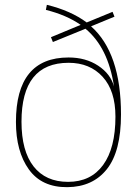

<svg xmlns="http://www.w3.org/2000/svg" viewBox="-20 -762 576 795"><path d="M174 -742Q273 -718 339 -669L446 -713L454 -693L357 -653Q481 -543 481 -288Q481 -135 422.5 -61.5Q364 12 259 13Q153 14 99.5 -60.5Q46 -135 46 -257Q46 -524 264 -524Q335 -524 386.5 -490Q438 -456 452 -404Q428 -565 334 -643L199 -588L191 -608L314 -659Q255 -700 170 -721ZM69 -258Q69 -137 119 -73Q169 -9 262 -9Q356 -9 407 -79Q458 -149 458 -279Q458 -386 405 -444Q352 -502 264 -502Q69 -502 69 -258Z"/></svg>

Font: Nacelle Thin
Style: Regular
Weight: 100
Designer: Sora Sagano
Foundry: Sora Sagano
Version: Version 1.000;FEAKit 1.0